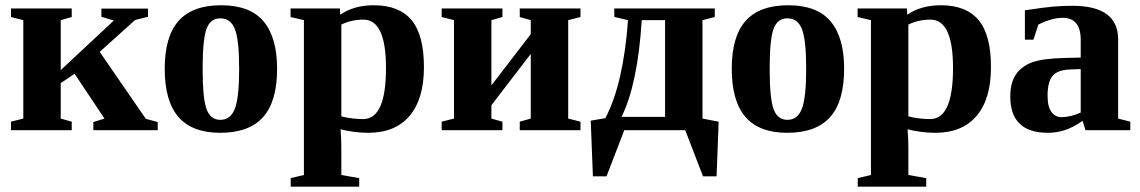

<svg xmlns="http://www.w3.org/2000/svg" viewBox="-20 -491 4297 724"><path d="M209 -226.6 409.2 -413.6 362.3 -427.7V-458.5H538.1V-427.7L489.3 -415.5L356 -295.4L529.8 -43L574.7 -30.8V0H332V-30.8L374 -43.9L261.2 -212.9L209 -177.7V-43.9L250.5 -32.2V0H21.5V-32.2L67.9 -43.9V-415L21.5 -426.8V-459H250.5V-426.8L209 -415Z M1024.9 -231.9Q1024.9 -108.4 971.9 -49.3Q918.9 9.8 810.1 9.8Q704.6 9.8 652.8 -50Q601.1 -109.9 601.1 -231.9Q601.1 -353.5 653.6 -412.4Q706.1 -471.2 814 -471.2Q922.9 -471.2 973.9 -410.4Q1024.9 -349.6 1024.9 -231.9ZM881.8 -231.9Q881.8 -339.4 866 -380.6Q850.1 -421.9 811 -421.9Q773.4 -421.9 758.8 -382.3Q744.1 -342.8 744.1 -231.9Q744.1 -119.1 759 -79.1Q773.9 -39.1 811 -39.1Q849.6 -39.1 865.7 -81.3Q881.8 -123.5 881.8 -231.9Z M1262.7 -435.5Q1314.9 -471.2 1389.6 -471.2Q1485.4 -471.2 1532 -415Q1578.6 -358.9 1578.6 -237.8Q1578.6 -117.7 1524.4 -54Q1470.2 9.8 1368.7 9.8Q1316.9 9.8 1264.2 -3.4Q1267.1 28.8 1267.1 68.8V168.9L1334.5 180.7V212.9H1076.2V180.7L1126 168.9V-415L1075.7 -426.8V-459H1261.7ZM1435.5 -234.4Q1435.5 -417 1350.6 -417Q1305.2 -417 1267.1 -398.4V-52.2Q1306.6 -42 1349.6 -42Q1435.5 -42 1435.5 -234.4Z M1939.9 0V-32.2L1981.4 -43.9V-287.6L1833 -94.2V-43.9L1874.5 -32.2V0H1645.5V-32.2L1691.9 -43.9V-415L1645.5 -426.8V-459H1874.5V-426.8L1833 -415V-168.9L1981.4 -362.3V-415L1939.9 -426.8V-459H2168.9V-426.8L2122.6 -415V-43.9L2168.9 -32.2V0Z M2296.4 -427.2V-459H2675.3V-426.8L2628.9 -415V-43.9L2689.9 -32.2L2682.1 173.8H2630.9L2564 0H2334L2267.1 173.8H2215.8L2207.5 -36.1L2262.7 -45.4Q2330.6 -174.3 2348.1 -415ZM2323.7 -50.3H2487.8V-415H2399.9Q2384.8 -174.3 2323.7 -50.3Z M3163.1 -231.9Q3163.1 -108.4 3110.1 -49.3Q3057.1 9.8 2948.2 9.8Q2842.8 9.8 2791 -50Q2739.3 -109.9 2739.3 -231.9Q2739.3 -353.5 2791.7 -412.4Q2844.2 -471.2 2952.1 -471.2Q3061 -471.2 3112.1 -410.4Q3163.1 -349.6 3163.1 -231.9ZM3020 -231.9Q3020 -339.4 3004.2 -380.6Q2988.3 -421.9 2949.2 -421.9Q2911.6 -421.9 2897 -382.3Q2882.3 -342.8 2882.3 -231.9Q2882.3 -119.1 2897.2 -79.1Q2912.1 -39.1 2949.2 -39.1Q2987.8 -39.1 3003.9 -81.3Q3020 -123.5 3020 -231.9Z M3400.9 -435.5Q3453.1 -471.2 3527.8 -471.2Q3623.5 -471.2 3670.2 -415Q3716.8 -358.9 3716.8 -237.8Q3716.8 -117.7 3662.6 -54Q3608.4 9.8 3506.8 9.8Q3455.1 9.8 3402.3 -3.4Q3405.3 28.8 3405.3 68.8V168.9L3472.7 180.7V212.9H3214.4V180.7L3264.2 168.9V-415L3213.9 -426.8V-459H3399.9ZM3573.7 -234.4Q3573.7 -417 3488.8 -417Q3443.4 -417 3405.3 -398.4V-52.2Q3444.8 -42 3487.8 -42Q3573.7 -42 3573.7 -234.4Z M4023.9 -469.2Q4196.3 -469.2 4196.3 -342.3V-43.9L4242.2 -32.2V0H4073.2L4062.5 -35.2Q4024.4 -9.3 3993.7 0.2Q3962.9 9.8 3931.6 9.8Q3789.6 9.8 3789.6 -127Q3789.6 -178.7 3810.5 -209.7Q3831.5 -240.7 3871.1 -255.6Q3910.6 -270.5 3995.6 -272.5L4055.2 -273.9V-340.8Q4055.2 -423.8 3987.3 -423.8Q3946.3 -423.8 3895.5 -398.4L3877 -341.3H3844.7V-452.1Q3918.5 -463.4 3953.1 -466.3Q3987.8 -469.2 4023.9 -469.2ZM4055.2 -230.5 4014.2 -229Q3966.8 -227.1 3948.5 -204.1Q3930.2 -181.2 3930.2 -129.9Q3930.2 -88.4 3944.8 -68.8Q3959.5 -49.3 3982.9 -49.3Q4016.1 -49.3 4055.2 -66.4Z"/></svg>

Font: Tinos
Style: Bold
Weight: 700
Designer: Steve Matteson
Foundry: Monotype Imaging Inc.
Version: Version 1.23